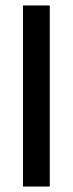

<svg xmlns="http://www.w3.org/2000/svg" viewBox="-20 -682 266 702"><path d="M64 0V-662H162V0Z"/></svg>

Font: Anek Latin Medium Medium
Style: Regular
Weight: 500
Version: Version 1.003